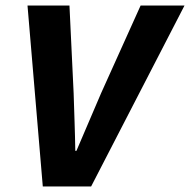

<svg xmlns="http://www.w3.org/2000/svg" viewBox="-20 -671 684 691"><path d="M134 0H308L644 -651H486L344 -336C314 -267 285 -197 255 -128H251C250 -197 247 -267 245 -336L230 -651H79Z"/></svg>

Font: Source Sans Pro
Style: Bold Italic
Weight: 700
Italic angle: -11°
Designer: Paul D. Hunt
Foundry: Adobe Systems Incorporated
Version: Version 3.006;hotconv 1.0.111;makeotfexe 2.5.65597